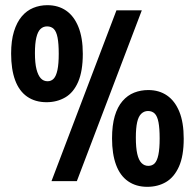

<svg xmlns="http://www.w3.org/2000/svg" viewBox="-20 -700 753 742"><path d="M160 -305Q116 -305 85 -326.5Q54 -348 38.5 -390Q23 -432 23 -493Q23 -543 34 -578.5Q45 -614 64 -636.5Q83 -659 108.5 -669.5Q134 -680 163 -680Q205 -680 235.5 -659Q266 -638 283 -596Q300 -554 300 -492Q300 -425 282 -383.5Q264 -342 232 -323.5Q200 -305 160 -305ZM164 -386Q178 -386 187.5 -396Q197 -406 202 -429.5Q207 -453 207 -492Q207 -531 202.5 -554.5Q198 -578 188 -588Q178 -598 162 -598Q147 -598 136.5 -588Q126 -578 120.5 -555Q115 -532 115 -495Q115 -456 121 -432.5Q127 -409 137.5 -397.5Q148 -386 164 -386ZM549 22Q506 22 475 0.5Q444 -21 428.5 -63Q413 -105 413 -165Q413 -216 423.5 -251.5Q434 -287 453.5 -309.5Q473 -332 498.5 -342Q524 -352 553 -352Q595 -352 625.5 -331Q656 -310 673 -268.5Q690 -227 690 -164Q690 -97 671.5 -56Q653 -15 621.5 3.5Q590 22 549 22ZM553 -59Q568 -59 577.5 -68.5Q587 -78 592 -101.5Q597 -125 597 -165Q597 -204 592.5 -227.5Q588 -251 578 -261Q568 -271 552 -271Q537 -271 526 -260.5Q515 -250 510 -227.5Q505 -205 505 -168Q505 -129 510.5 -105Q516 -81 527 -70Q538 -59 553 -59ZM179 0 430 -660H528L277 0Z"/></svg>

Font: Bricolage Grotesque 24pt Condensed Medium
Style: Regular
Weight: 500
Width: 3
Designer: Mathieu Triay
Foundry: Atelier Triay
Version: Version 1.001;gftools[0.9.33.dev8+g029e19f]